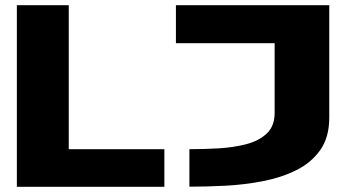

<svg xmlns="http://www.w3.org/2000/svg" viewBox="-20 -720 1340 740"><path d="M45 0V-700H245V-145H613.5V0ZM710 -0.5V-145Q764.5 -145 822 -148.2Q879.5 -151.5 928.8 -164.2Q978 -177 1008.2 -205.5Q1038.5 -234 1038.5 -285V-553.5H658V-700H1249V-266.5Q1249 -191 1214.5 -142Q1180 -93 1122.2 -64.2Q1064.5 -35.5 993.5 -21.8Q922.5 -8 849 -4.2Q775.5 -0.5 710 -0.5Z"/></svg>

Font: Trispace Expanded ExtraBold
Style: Regular
Weight: 800
Width: 7
Designer: Tyler Finck
Foundry: Etcetera Type Company
Version: Version 1.210; ttfautohint (v1.8.3)